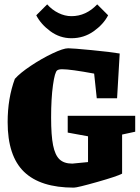

<svg xmlns="http://www.w3.org/2000/svg" viewBox="-20 -846 639 879"><path d="M15 -287Q15 -396 48 -485Q72 -512 121.5 -545Q171 -578 220.5 -601.5Q270 -625 292 -625Q312 -625 400 -616.5Q488 -608 528 -601L516 -396H423L411 -509Q303 -529 265 -529Q249 -529 242 -524Q231 -517 222.5 -456Q214 -395 214 -308Q214 -226 223 -181Q232 -136 252.5 -116.5Q273 -97 311 -97L383 -104V-222L290 -239V-316H599V-243L539 -230V-51Q517 -39 425.5 -13Q334 13 318 13Q165 13 90 -59.5Q15 -132 15 -287ZM146 -776 196 -826Q218 -801 247.5 -786.5Q277 -772 307 -772Q374 -772 425 -826L475 -776Q454 -735 409 -703Q364 -671 307 -671Q254 -671 210.5 -703Q167 -735 146 -776Z"/></svg>

Font: Grenze Black
Style: Regular
Weight: 900
Designer: Renata Polastri
Foundry: Omnibus-Type
Version: Version 1.002; ttfautohint (v1.8)